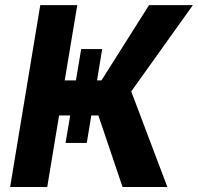

<svg xmlns="http://www.w3.org/2000/svg" viewBox="-20 -748 791 768"><path d="M304.7 -551.8H388.7L368.2 -426.3H385.7L576.2 -727.5H751.5L504.9 -382.3L649.4 0H470.2L373.5 -286.1H345.2L327.1 -176.3H242.2L260.7 -286.1H216.3L168.9 0H20.5L141.1 -727.5H289.1L238.8 -426.3H283.7Z"/></svg>

Font: Inter
Style: Bold Italic
Weight: 700
Italic angle: -9.39999°
Designer: Rasmus Andersson
Foundry: rsms
Version: Version 4.001;git-9221beed3